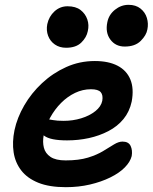

<svg xmlns="http://www.w3.org/2000/svg" viewBox="-20 -766 633 796"><path d="M253 10Q184 10 138.5 -8.5Q93 -27 68 -59.5Q43 -92 36.5 -134.5Q30 -177 40 -226Q51 -278 80.5 -329Q110 -380 154.5 -421.5Q199 -463 254.5 -488Q310 -513 373 -513Q430 -513 467.5 -493.5Q505 -474 520.5 -436.5Q536 -399 526 -345Q517 -303 492 -272.5Q467 -242 429.5 -222.5Q392 -203 348.5 -193.5Q305 -184 258 -184Q189 -184 163.5 -203Q138 -222 142 -244Q144 -258 152 -264.5Q160 -271 175 -271Q186 -271 201 -268Q216 -265 244 -265Q282 -265 316.5 -275.5Q351 -286 375 -305Q399 -324 404 -348Q408 -372 397.5 -384Q387 -396 357 -396Q323 -396 291.5 -381Q260 -366 233.5 -339.5Q207 -313 188 -278.5Q169 -244 161 -205Q156 -177 162 -153.5Q168 -130 189.5 -115.5Q211 -101 252 -101Q307 -101 344.5 -112.5Q382 -124 408 -140Q434 -156 453 -167.5Q472 -179 488 -179Q513 -179 521.5 -161Q530 -143 526 -119Q520 -95 497.5 -72Q475 -49 437.5 -30.5Q400 -12 353 -1Q306 10 253 10ZM497 -573Q459 -573 437.5 -602Q416 -631 425 -674Q431 -705 456.5 -725.5Q482 -746 513 -746Q543 -746 562.5 -730.5Q582 -715 589 -691.5Q596 -668 591 -644Q587 -620 563.5 -596.5Q540 -573 497 -573ZM254 -568Q227 -568 207.5 -581.5Q188 -595 179.5 -617.5Q171 -640 176 -666Q183 -698 206 -719Q229 -740 260 -740Q294 -740 314 -724.5Q334 -709 342 -685.5Q350 -662 344 -637Q339 -611 317 -589.5Q295 -568 254 -568Z"/></svg>

Font: Shantell Sans Light SemiBold
Style: Italic
Weight: 600
Italic angle: -11°
Version: Version 1.011;[c5ecc13dd]